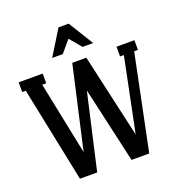

<svg xmlns="http://www.w3.org/2000/svg" viewBox="-158 -1041 1084 1171"><g transform="rotate(-20 383.5 -456.0)"><path d="M450.2 -750 386.2 -826.2 321.8 -750H252.9L353 -912.1H418.9L519 -750ZM645 -617.2V-680.2H761.2V-617.2H736.8L609.9 0H495.1L383.8 -491.2L272 0H160.2L33.2 -617.2H9.8V-680.2H166V-617.2H140.1L236.8 -145L357.9 -680.2H449.2L571.8 -137.2L669.9 -617.2Z"/></g></svg>

Font: Margherita Bold
Style: Regular
Weight: 700
Designer: James Puckett
Foundry: Dunwich Type Founders
Version: Version 1.008;hotconv 1.0.109;makeotfexe 2.5.65596